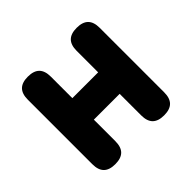

<svg xmlns="http://www.w3.org/2000/svg" viewBox="-142 -717 884 884"><g transform="rotate(-45 300.0 -275.0)"><path d="M141 10Q103 10 84.5 -8.5Q66 -27 66 -65V-485Q66 -523 84.5 -541.5Q103 -560 141 -560Q179 -560 197.5 -541.5Q216 -523 216 -485V-345H384V-485Q384 -523 402.5 -541.5Q421 -560 459 -560Q497 -560 515.5 -541.5Q534 -523 534 -485V-65Q534 -27 515.5 -8.5Q497 10 459 10Q421 10 402.5 -8.5Q384 -27 384 -65V-205H216V-65Q216 -27 197.5 -8.5Q179 10 141 10Z"/></g></svg>

Font: Maple Mono ExtraBold
Style: Regular
Weight: 800
Monospace: yes
Designer: subframe7536
Version: Version 7.000